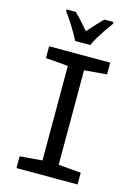

<svg xmlns="http://www.w3.org/2000/svg" viewBox="-138 -1014 776 1087"><g transform="rotate(15 250.0 -470.5)"><path d="M71 0V-69L202 -80V-634L71 -645V-714H429V-645L297 -634V-80L429 -69V0ZM206 -781Q190 -813 164 -855Q138 -897 113 -930V-941H166Q185 -924 206.5 -899.5Q228 -875 250 -850Q275 -879 292.5 -898Q310 -917 334 -941H387V-930Q372 -910 354.5 -884Q337 -858 320.5 -831Q304 -804 294 -781Z"/></g></svg>

Font: Noto Sans Mono ExtraCondensed Medium
Style: Regular
Weight: 500
Width: 2
Designer: Monotype Design Team
Foundry: Monotype Imaging Inc.
Version: Version 2.014